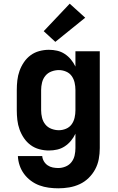

<svg xmlns="http://www.w3.org/2000/svg" viewBox="-20 -808 640 1041"><path d="M296 213Q270 213 244 209.5Q218 206 193.5 197Q169 188 147.5 172Q126 156 110.5 135Q95 114 86.5 89Q78 64 77 38H209Q210 53 218 66.5Q226 80 238.5 88.5Q251 97 266 100Q281 103 296 103Q316 103 335.5 95Q355 87 367.5 71Q380 55 384.5 35Q389 15 389 -5V-83Q379 -62 364.5 -44.5Q350 -27 331 -14.5Q312 -2 290 3Q268 8 245 8Q219 8 193 1Q167 -6 146 -21.5Q125 -37 110 -59Q95 -81 86 -106Q77 -131 74 -157.5Q71 -184 71 -210V-320Q71 -346 74 -372.5Q77 -399 86 -424Q95 -449 110 -471Q125 -493 146 -508.5Q167 -524 193 -531Q219 -538 245 -538Q268 -538 290 -533Q312 -528 331 -515.5Q350 -503 364.5 -485.5Q379 -468 389 -447V-530H521V-5Q521 25 515.5 54.5Q510 84 496 110Q482 136 460.5 157Q439 178 412 190.5Q385 203 355.5 208Q326 213 296 213ZM299 -102Q319 -102 338 -110Q357 -118 368.5 -134Q380 -150 384.5 -170Q389 -190 389 -210V-320Q389 -340 384.5 -360Q380 -380 368.5 -396Q357 -412 338 -420Q319 -428 299 -428Q279 -428 259 -420.5Q239 -413 226 -397Q213 -381 208 -360.5Q203 -340 203 -320V-210Q203 -190 208 -169.5Q213 -149 226 -133Q239 -117 259 -109.5Q279 -102 299 -102ZM280 -581 217 -639 358 -788 442 -712Z"/></svg>

Font: Iosevka Curly XBdEx
Style: Regular
Weight: 800
Width: 7
Monospace: yes
Designer: Belleve Invis
Foundry: Belleve Invis
Version: Version 11.1.0; ttfautohint (v1.8.3)